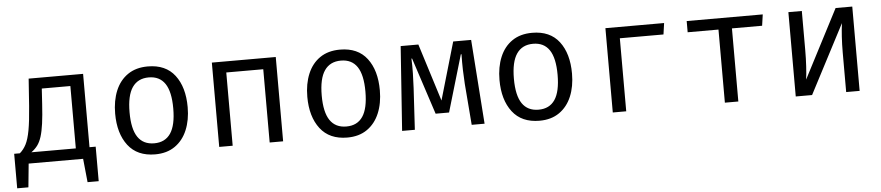

<svg xmlns="http://www.w3.org/2000/svg" viewBox="-42 -813 5621 1225"><g transform="rotate(-5 2769.0 -200.0)"><path d="M26.7 -70.3H63.1Q87.7 -91.3 103.8 -122.8Q120 -154.4 130.5 -211.3Q141 -268.2 148.2 -365.6L160.5 -540H509.2V-70.3H548.7V150.8H477.4L462.1 0H113.3L98.5 150.8H26.7ZM421.5 -469.7H238.5L232.3 -371.8Q227.7 -296.9 220.8 -246.7Q213.8 -196.4 203.3 -163.3Q192.8 -130.3 176.7 -108.7Q160.5 -87.2 136.9 -70.3H421.5Z M924.1 -551.3Q1038.5 -551.3 1096.9 -474.9Q1155.4 -398.5 1155.4 -270.3Q1155.4 -187.7 1128.7 -124.1Q1102.1 -60.5 1050.3 -24.4Q998.5 11.8 923.1 11.8Q808.7 11.8 749.7 -65.1Q690.8 -142.1 690.8 -269.2Q690.8 -352.3 717.4 -416.2Q744.1 -480 796.2 -515.6Q848.2 -551.3 924.1 -551.3ZM924.1 -481Q854.4 -481 818.7 -429.2Q783.1 -377.4 783.1 -269.2Q783.1 -162.1 818.2 -110.5Q853.3 -59 923.1 -59Q992.8 -59 1027.9 -110.8Q1063.1 -162.6 1063.1 -270.3Q1063.1 -377.9 1028.2 -429.5Q993.3 -481 924.1 -481Z M1656.9 0V-469.2H1420V0H1333.8V-540H1743.1V0Z M2154.9 -551.3Q2269.2 -551.3 2327.7 -474.9Q2386.2 -398.5 2386.2 -270.3Q2386.2 -187.7 2359.5 -124.1Q2332.8 -60.5 2281 -24.4Q2229.2 11.8 2153.8 11.8Q2039.5 11.8 1980.5 -65.1Q1921.5 -142.1 1921.5 -269.2Q1921.5 -352.3 1948.2 -416.2Q1974.9 -480 2026.9 -515.6Q2079 -551.3 2154.9 -551.3ZM2154.9 -481Q2085.1 -481 2049.5 -429.2Q2013.8 -377.4 2013.8 -269.2Q2013.8 -162.1 2049 -110.5Q2084.1 -59 2153.8 -59Q2223.6 -59 2258.7 -110.8Q2293.8 -162.6 2293.8 -270.3Q2293.8 -377.9 2259 -429.5Q2224.1 -481 2154.9 -481Z M2994.4 -540 3033.3 0H2950.8L2929.7 -264.1Q2926.7 -307.7 2925.4 -353.8Q2924.1 -400 2925.1 -454.4H2921L2813.8 -90.8H2727.7L2608.7 -454.4H2604.6Q2606.7 -410.3 2605.6 -359.5Q2604.6 -308.7 2602.1 -265.6L2586.7 0H2505.1L2543.1 -540H2656.4L2772.3 -171.3L2879.5 -540Z M3385.6 -551.3Q3500 -551.3 3558.5 -474.9Q3616.9 -398.5 3616.9 -270.3Q3616.9 -187.7 3590.3 -124.1Q3563.6 -60.5 3511.8 -24.4Q3460 11.8 3384.6 11.8Q3270.3 11.8 3211.3 -65.1Q3152.3 -142.1 3152.3 -269.2Q3152.3 -352.3 3179 -416.2Q3205.6 -480 3257.7 -515.6Q3309.7 -551.3 3385.6 -551.3ZM3385.6 -481Q3315.9 -481 3280.3 -429.2Q3244.6 -377.4 3244.6 -269.2Q3244.6 -162.1 3279.7 -110.5Q3314.9 -59 3384.6 -59Q3454.4 -59 3489.5 -110.8Q3524.6 -162.6 3524.6 -270.3Q3524.6 -377.9 3489.7 -429.5Q3454.9 -481 3385.6 -481Z M3940.5 0H3854.4V-540H4230.3L4220 -467.7H3940.5Z M4862.1 -540 4851.8 -468.2H4658.5V0H4572.3V-468.2H4374.9V-540Z M5435.4 -540V0H5349.2V-252.8Q5349.2 -305.6 5352.3 -354.6Q5355.4 -403.6 5360.5 -440.5L5130.8 0H5026.2V-540H5112.3V-287.7Q5112.3 -235.4 5109.2 -184.4Q5106.2 -133.3 5101.5 -101.5L5328.7 -540Z"/></g></svg>

Font: FiraCode Nerd Font
Style: Regular
Weight: 400
Designer: Carrois Corporate, Edenspiekermann AG, Nikita Prokopov
Foundry: Carrois Corporate, Edenspiekermann AG, Nikita Prokopov
Version: Version 6.002;Nerd Fonts 2.1.0